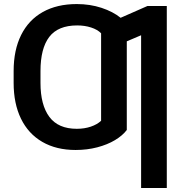

<svg xmlns="http://www.w3.org/2000/svg" viewBox="-20 -737 916 956"><path d="M356.4 9.8Q260.3 9.8 190.7 -30.5Q121.1 -70.8 84.5 -146Q47.9 -221.2 47.9 -324.2V-382.8Q47.9 -487.8 85.2 -562.7Q122.6 -637.7 193.1 -677.2Q263.7 -716.8 362.3 -716.8Q428.2 -716.8 485.4 -698Q542.5 -679.2 580.6 -648.4L713.9 -707H810.5V199.2H682.6V-561.5L611.3 -531.2V-89.8Q590.3 -62 552.5 -39.3Q514.6 -16.6 464.1 -3.4Q413.6 9.8 356.4 9.8ZM362.3 -95.7Q400.4 -95.7 432.1 -106.4Q463.9 -117.2 483.4 -135.7V-571.3Q465.3 -589.8 433.6 -600.1Q401.9 -610.4 364.3 -610.4Q269 -610.4 225.3 -553.2Q181.6 -496.1 181.6 -382.8V-324.2Q181.6 -214.4 225.8 -155Q270 -95.7 362.3 -95.7Z"/></svg>

Font: Pretendard JP SemiBold
Style: Regular
Weight: 600
Designer: Base glyphs from Inter by Rasmus Andersson; Hangeul glyphs from Noto Sans CJK(Source Han Sans) by Jang Soo-young and Kan
Foundry: Kil Hyung-jin
Version: Version 1.309